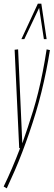

<svg xmlns="http://www.w3.org/2000/svg" viewBox="-34 -810 293 1050"><path d="M221 -540 239 -536Q230 -479 218.5 -422Q207 -365 193 -308Q179 -251 162 -195Q145 -139 126.5 -85Q108 -31 88 21.5Q68 74 46.5 123.5Q25 173 3 220L-14 210Q9 163 31.5 110.5Q54 58 76 0H71L46 -538L65 -540L88 -26Q103 -69 118 -113.5Q133 -158 147.5 -205.5Q162 -253 175 -305.5Q188 -358 199.5 -416.5Q211 -475 221 -540ZM83 -596 173 -790H192L221 -596H206L180 -767L99 -596Z"/></svg>

Font: Georama
Style: Italic
Weight: 400
Width: 2
Italic angle: -9°
Designer: Jean-Baptiste Levee
Foundry: Production Type
Version: Version 1.000